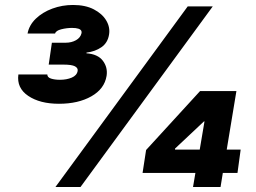

<svg xmlns="http://www.w3.org/2000/svg" viewBox="-20 -753 1031 773"><path d="M203.1 0 735.8 -727.3H836.6L304 0ZM554 -56.8 568.2 -149.1 785.5 -386.4H931.8L892.8 -150.6H948.9L936.1 -56.8H877.1L867.9 0H757.1L766.7 -56.8ZM784.1 -150.6 803.3 -264.2H801.1L684.7 -154.8V-150.6ZM217.3 -335.2Q140.6 -335.2 93.6 -367Q46.5 -398.8 54 -453.1H170.5Q170.5 -441.4 185.4 -436.6Q200.3 -431.8 221.6 -431.8Q248.2 -431.8 268.8 -440.5Q289.4 -449.2 292.6 -467.3Q294.7 -479 281.8 -486Q268.8 -492.9 235.8 -492.9H176.1L188.9 -581H244.3Q267.8 -581 285.9 -591.1Q304 -601.2 308.2 -619.3Q309.3 -624.6 307.5 -628.6Q301.8 -640.6 269.9 -640.6Q248.6 -640.6 226.7 -635.1Q204.9 -629.6 201.7 -617.9H90.9Q97.3 -652 124.3 -677.9Q151.3 -703.8 190.7 -718.4Q230.1 -733 274.1 -733Q323.9 -733 358 -715.2Q392 -697.4 408 -670.1Q424 -642.8 419 -613.6Q413.7 -580.6 388.5 -563Q363.3 -545.5 328.1 -541.2V-538.4Q373.9 -535.2 394.2 -508.3Q414.4 -481.5 409.1 -447.4Q400.6 -395.2 347.8 -365.2Q295.1 -335.2 217.3 -335.2Z"/></svg>

Font: Inter UI Black
Style: Italic
Weight: 900
Italic angle: -9.39999°
Designer: Rasmus Andersson
Foundry: rsms
Version: 3.2;8d6f07862